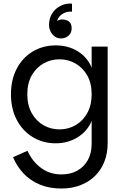

<svg xmlns="http://www.w3.org/2000/svg" viewBox="-20 -817 717 1104"><path d="M394 -796V-750Q372 -752 353 -744Q334 -736 322.5 -723Q311 -710 309 -696Q320 -705 338 -705Q360 -705 376 -693.5Q392 -682 392 -654Q392 -628 374 -612Q356 -596 330 -596Q310 -596 294.5 -607.5Q279 -619 270.5 -636.5Q262 -654 262 -673Q262 -713 281 -741.5Q300 -770 330.5 -784.5Q361 -799 394 -796ZM333 267Q264 267 209.5 244.5Q155 222 116 181Q77 140 55 87L138 50Q166 112 216.5 149Q267 186 333 186Q384 186 423 165Q462 144 484.5 104.5Q507 65 507 9V-122Q483 -63 427 -28Q371 7 300 7Q227 7 168.5 -28.5Q110 -64 76.5 -127.5Q43 -191 43 -275Q43 -359 76.5 -422.5Q110 -486 168.5 -521Q227 -556 300 -556Q373 -556 428 -521.5Q483 -487 507 -428V-549H599V8Q599 64 580.5 111.5Q562 159 527.5 193.5Q493 228 443.5 247.5Q394 267 333 267ZM322 -73Q372 -73 414 -97Q456 -121 481.5 -166.5Q507 -212 507 -275Q507 -339 481.5 -383.5Q456 -428 414 -452Q372 -476 322 -476Q272 -476 230 -452Q188 -428 162.5 -383.5Q137 -339 137 -275Q137 -212 162.5 -166.5Q188 -121 230 -97Q272 -73 322 -73Z"/></svg>

Font: Parkinsans
Style: Regular
Weight: 400
Designer: Red Stone, Indian Type Foundry
Foundry: Indian Type Foundry
Version: Version 1.000